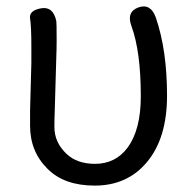

<svg xmlns="http://www.w3.org/2000/svg" viewBox="-20 -567 604 600"><path d="M276 13Q181 13 129 -39Q74 -93 74 -174Q74 -198 74 -222L78 -371Q78 -395 78 -419Q78 -484 74 -509Q70 -534 108 -541Q146 -548 156 -501Q157 -497 157 -439Q157 -415 156 -391L151 -218Q150 -194 150 -170Q150 -122 188 -86Q221 -55 277 -55Q341 -55 379 -106Q420 -162 420 -266Q420 -405 391 -485Q374 -530 413 -544Q451 -557 467 -512Q502 -410 502 -268Q502 -134 438 -59Q377 13 276 13Z"/></svg>

Font: Resource Han Rounded JP Normal
Style: Regular
Weight: 350
Designer: Cyano Hao (round all glyphs); Ryoko NISHIZUKA 西塚涼子 (kana, bopomofo & ideographs); Paul D. Hunt (Latin, Greek & Cyrillic)
Foundry: Cyano Hao
Version: 0.990